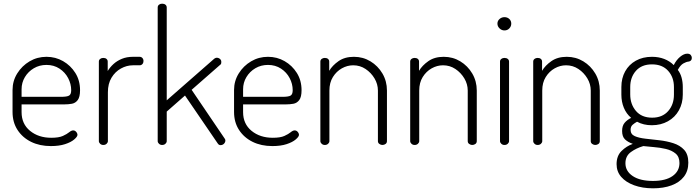

<svg xmlns="http://www.w3.org/2000/svg" viewBox="-20 -786 3783 1041"><path d="M256 6Q195 6 148.5 -17Q102 -40 75 -81.5Q48 -123 48 -179V-298Q48 -347 73.5 -388Q99 -429 140.5 -453.5Q182 -478 232 -478Q281 -478 322 -454.5Q363 -431 388.5 -390.5Q414 -350 414 -297Q414 -260 401.5 -243.5Q389 -227 370 -223.5Q351 -220 329 -220H97V-178Q97 -114 143 -76.5Q189 -39 258 -39Q299 -39 321 -49Q343 -59 355 -69Q367 -79 377 -79Q384 -79 389 -75Q394 -71 397 -65.5Q400 -60 400 -55Q400 -45 382.5 -30Q365 -15 333 -4.5Q301 6 256 6ZM97 -261H310Q344 -261 355 -268Q366 -275 366 -297Q366 -331 349.5 -362.5Q333 -394 302.5 -414Q272 -434 232 -434Q194 -434 163.5 -416Q133 -398 115 -368Q97 -338 97 -302Z M540 0Q530 0 523 -6.5Q516 -13 516 -21V-452Q516 -461 523 -466.5Q530 -472 540 -472Q551 -472 557.5 -466.5Q564 -461 564 -452V-401Q576 -421 595 -438.5Q614 -456 640.5 -467Q667 -478 701 -478H737Q746 -478 752 -471.5Q758 -465 758 -455Q758 -445 752 -438.5Q746 -432 737 -432H701Q667 -432 635.5 -414.5Q604 -397 584.5 -364.5Q565 -332 565 -286V-21Q565 -13 558 -6.5Q551 0 540 0Z M859 0Q849 0 842 -6.5Q835 -13 835 -21V-745Q835 -755 842 -760.5Q849 -766 859 -766Q870 -766 877 -760.5Q884 -755 884 -745V-242L1142 -468Q1149 -473 1155 -473Q1161 -473 1166.5 -470.5Q1172 -468 1176 -463Q1180 -458 1180 -450Q1180 -446 1179 -441.5Q1178 -437 1173 -434L1019 -299L1198 -35Q1202 -30 1202 -24Q1202 -18 1198.5 -12Q1195 -6 1189 -2.5Q1183 1 1176 1Q1166 1 1160 -9L983 -268L884 -181V-21Q884 -13 877 -6.5Q870 0 859 0Z M1457 6Q1396 6 1349.5 -17Q1303 -40 1276 -81.5Q1249 -123 1249 -179V-298Q1249 -347 1274.5 -388Q1300 -429 1341.5 -453.5Q1383 -478 1433 -478Q1482 -478 1523 -454.5Q1564 -431 1589.5 -390.5Q1615 -350 1615 -297Q1615 -260 1602.5 -243.5Q1590 -227 1571 -223.5Q1552 -220 1530 -220H1298V-178Q1298 -114 1344 -76.5Q1390 -39 1459 -39Q1500 -39 1522 -49Q1544 -59 1556 -69Q1568 -79 1578 -79Q1585 -79 1590 -75Q1595 -71 1598 -65.5Q1601 -60 1601 -55Q1601 -45 1583.5 -30Q1566 -15 1534 -4.5Q1502 6 1457 6ZM1298 -261H1511Q1545 -261 1556 -268Q1567 -275 1567 -297Q1567 -331 1550.5 -362.5Q1534 -394 1503.5 -414Q1473 -434 1433 -434Q1395 -434 1364.5 -416Q1334 -398 1316 -368Q1298 -338 1298 -302Z M1741 0Q1731 0 1724 -6.5Q1717 -13 1717 -21V-452Q1717 -461 1724 -466.5Q1731 -472 1741 -472Q1752 -472 1758.5 -466.5Q1765 -461 1765 -452V-402Q1782 -431 1815.5 -454.5Q1849 -478 1899 -478Q1948 -478 1988.5 -453.5Q2029 -429 2053.5 -387.5Q2078 -346 2078 -295V-21Q2078 -11 2070.5 -5.5Q2063 0 2053 0Q2045 0 2037 -5.5Q2029 -11 2029 -21V-295Q2029 -330 2010.5 -361Q1992 -392 1962 -412Q1932 -432 1895 -432Q1863 -432 1833.5 -415.5Q1804 -399 1785 -368.5Q1766 -338 1766 -295V-21Q1766 -13 1759 -6.5Q1752 0 1741 0Z M2228 0Q2218 0 2211 -6.5Q2204 -13 2204 -21V-452Q2204 -461 2211 -466.5Q2218 -472 2228 -472Q2239 -472 2245.5 -466.5Q2252 -461 2252 -452V-402Q2269 -431 2302.5 -454.5Q2336 -478 2386 -478Q2435 -478 2475.5 -453.5Q2516 -429 2540.5 -387.5Q2565 -346 2565 -295V-21Q2565 -11 2557.5 -5.5Q2550 0 2540 0Q2532 0 2524 -5.5Q2516 -11 2516 -21V-295Q2516 -330 2497.5 -361Q2479 -392 2449 -412Q2419 -432 2382 -432Q2350 -432 2320.5 -415.5Q2291 -399 2272 -368.5Q2253 -338 2253 -295V-21Q2253 -13 2246 -6.5Q2239 0 2228 0Z M2715 0Q2705 0 2698 -6.5Q2691 -13 2691 -21V-452Q2691 -461 2698 -466.5Q2705 -472 2715 -472Q2726 -472 2733 -466.5Q2740 -461 2740 -452V-21Q2740 -13 2733 -6.5Q2726 0 2715 0ZM2715 -621Q2700 -621 2688.5 -632Q2677 -643 2677 -658Q2677 -673 2688.5 -683Q2700 -693 2715 -693Q2731 -693 2741.5 -683Q2752 -673 2752 -658Q2752 -643 2741.5 -632Q2731 -621 2715 -621Z M2895 0Q2885 0 2878 -6.5Q2871 -13 2871 -21V-452Q2871 -461 2878 -466.5Q2885 -472 2895 -472Q2906 -472 2912.5 -466.5Q2919 -461 2919 -452V-402Q2936 -431 2969.5 -454.5Q3003 -478 3053 -478Q3102 -478 3142.5 -453.5Q3183 -429 3207.5 -387.5Q3232 -346 3232 -295V-21Q3232 -11 3224.5 -5.5Q3217 0 3207 0Q3199 0 3191 -5.5Q3183 -11 3183 -21V-295Q3183 -330 3164.5 -361Q3146 -392 3116 -412Q3086 -432 3049 -432Q3017 -432 2987.5 -415.5Q2958 -399 2939 -368.5Q2920 -338 2920 -295V-21Q2920 -13 2913 -6.5Q2906 0 2895 0Z M3521 235Q3463 235 3418 218.5Q3373 202 3348 173Q3323 144 3323 104Q3323 59 3350 32.5Q3377 6 3411 -6Q3385 -15 3369 -30Q3353 -45 3353 -76Q3353 -104 3366.5 -120Q3380 -136 3402 -147Q3376 -169 3362.5 -201.5Q3349 -234 3349 -273V-314Q3349 -362 3369.5 -399Q3390 -436 3427.5 -457Q3465 -478 3515 -478Q3551 -478 3581 -466.5Q3611 -455 3633 -433Q3647 -461 3667.5 -478Q3688 -495 3706 -495Q3719 -495 3725 -488Q3731 -481 3731 -472Q3731 -463 3726 -458Q3721 -453 3713 -452Q3701 -451 3685 -442Q3669 -433 3655 -407Q3669 -389 3675.5 -365Q3682 -341 3682 -314V-273Q3682 -226 3661 -188Q3640 -150 3601.5 -128.5Q3563 -107 3514 -107Q3469 -107 3434 -126Q3421 -119 3410 -109.5Q3399 -100 3399 -82Q3399 -58 3421.5 -48Q3444 -38 3480 -34Q3516 -30 3555.5 -25.5Q3595 -21 3631 -9.5Q3667 2 3689.5 26.5Q3712 51 3712 96Q3712 141 3688 172Q3664 203 3621 219Q3578 235 3521 235ZM3520 195Q3589 195 3626.5 168.5Q3664 142 3664 98Q3664 64 3643 46.5Q3622 29 3590 21.5Q3558 14 3525 11.5Q3492 9 3468 6Q3430 17 3400.5 38.5Q3371 60 3371 99Q3371 142 3410.5 168.5Q3450 195 3520 195ZM3516 -148Q3571 -148 3602.5 -183.5Q3634 -219 3634 -273V-314Q3634 -367 3602.5 -402Q3571 -437 3515 -437Q3459 -437 3428 -402Q3397 -367 3397 -314V-274Q3397 -221 3428 -184.5Q3459 -148 3516 -148Z"/></svg>

Font: Dosis Light
Style: Regular
Weight: 300
Designer: EdgarTolentino, PabloImpallari, IginoMarini
Foundry: EdgarTolentino, PabloImpallari, IginoMarini
Version: Version 3.001; ttfautohint (v1.8.2)